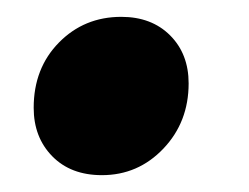

<svg xmlns="http://www.w3.org/2000/svg" viewBox="-20 -200 296 228"><path d="M20 -72Q20 -119 50 -149.5Q80 -180 124 -180Q160 -180 182 -158Q204 -136 204 -101Q204 -55 174 -23.5Q144 8 101 8Q64 8 42 -14.5Q20 -37 20 -72Z"/></svg>

Font: Barlow Black
Style: Italic
Weight: 900
Italic angle: -7°
Designer: Jeremy Tribby
Foundry: Tribby Type
Version: Version 1.408